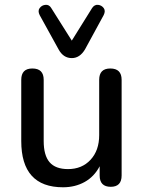

<svg xmlns="http://www.w3.org/2000/svg" viewBox="-20 -784 607 813"><path d="M284 -538Q248 -538 228 -575L148 -720Q139 -738 148 -750Q157 -762 172.5 -763.5Q188 -765 197 -750L284 -612L370 -750Q380 -765 395 -763.5Q410 -762 419 -750Q428 -738 419 -720L340 -575Q318 -538 284 -538ZM247 9Q70 9 70 -187V-446Q70 -494 117 -494Q165 -494 165 -446V-187Q165 -126 190 -97Q215 -68 268 -68Q327 -68 363.5 -107.5Q400 -147 400 -212V-446Q400 -494 447 -494Q495 -494 495 -446V-41Q495 7 449 7Q402 7 402 -41V-80Q379 -36 338.5 -13.5Q298 9 247 9Z"/></svg>

Font: Chiron GoRound TC
Style: Regular
Weight: 400
Designer: Ryoko NISHIZUKA 西塚涼子 (kana, bopomofo & ideographs); Paul D. Hunt (Latin, Greek & Cyrillic); Sandoll Communications 산돌커뮤니
Foundry: Adobe
Version: Version 1.000;hotconv 1.1.1;makeotfexe 2.6.0